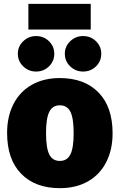

<svg xmlns="http://www.w3.org/2000/svg" viewBox="-20 -961 624 1001"><path d="M567 -266Q567 -180 533.5 -115Q500 -50 438 -15Q376 20 292 20Q164 20 90.5 -55Q17 -130 17 -268Q17 -354 50.5 -419Q84 -484 146 -519Q208 -554 292 -554Q420 -554 493.5 -479Q567 -404 567 -266ZM220 -268Q220 -189 237 -155.5Q254 -122 292 -122Q330 -122 347 -156Q364 -190 364 -266Q364 -345 347 -378.5Q330 -412 292 -412Q254 -412 237 -378Q220 -344 220 -268ZM263 -681Q263 -642 235.5 -615Q208 -588 168 -588Q129 -588 101 -615Q73 -642 73 -681Q73 -719 101 -746Q129 -773 168 -773Q208 -773 235.5 -746Q263 -719 263 -681ZM508 -681Q508 -642 480.5 -615Q453 -588 413 -588Q374 -588 346 -615Q318 -642 318 -681Q318 -719 346 -746Q374 -773 413 -773Q453 -773 480.5 -746Q508 -719 508 -681ZM128 -807V-941H453V-807Z"/></svg>

Font: FiraGO Heavy
Style: Regular
Weight: 900
Designer: bBox Type
Foundry: bBox Type GmbH
Version: Version 1.001